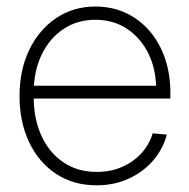

<svg xmlns="http://www.w3.org/2000/svg" viewBox="-20 -551 572 581"><path d="M272.5 9.8Q202.1 9.8 149.4 -25.1Q96.7 -60.1 67.9 -121.3Q39.1 -182.6 39.1 -260.3Q39.1 -338.9 68.4 -399.9Q97.7 -460.9 149.7 -496.1Q201.7 -531.2 268.6 -531.2Q318.8 -531.2 360.4 -512Q401.9 -492.7 432.1 -457.8Q462.4 -422.9 479 -375Q495.6 -327.1 495.6 -269.5V-252.9H62.5V-291.5H470.7L452.6 -279.8Q452.6 -341.3 429 -389.2Q405.3 -437 364 -464.1Q322.8 -491.2 268.6 -491.2Q213.9 -491.2 171.6 -462.9Q129.4 -434.6 105.7 -384.8Q82 -335 82 -270.5V-256.8Q82 -190.9 105.5 -139.9Q128.9 -88.9 171.9 -59.8Q214.8 -30.8 272.5 -30.8Q314.9 -30.8 349.4 -45.9Q383.8 -61 408 -87.4Q432.1 -113.8 441.9 -147.5L484.9 -143.6Q473.1 -99.6 443.1 -64.9Q413.1 -30.3 369.1 -10.3Q325.2 9.8 272.5 9.8Z"/></svg>

Font: Inter 28pt ExtraLight
Style: Regular
Weight: 250
Designer: Rasmus Andersson
Foundry: rsms
Version: Version 4.001;git-66647c0bb